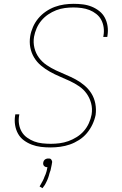

<svg xmlns="http://www.w3.org/2000/svg" viewBox="-20 -763 640 1004"><path d="M244 8Q218 8 193.5 5Q169 2 146.5 -6.5Q124 -15 105 -29Q86 -43 74.5 -63.5Q63 -84 59 -108.5Q55 -133 59 -158L60 -165H81L80 -159Q76 -136 79.5 -114Q83 -92 93.5 -74Q104 -56 121.5 -43.5Q139 -31 158.5 -23.5Q178 -16 201 -13.5Q224 -11 246 -11Q269 -11 292 -14Q315 -17 337.5 -25Q360 -33 381.5 -46.5Q403 -60 419 -78.5Q435 -97 445 -119.5Q455 -142 459 -164Q464 -195 456.5 -223Q449 -251 433 -273.5Q417 -296 393.5 -312Q370 -328 344 -340Q318 -352 292 -363Q266 -374 241 -388Q216 -402 194.5 -420Q173 -438 158.5 -462Q144 -486 138.5 -514.5Q133 -543 138 -574Q142 -598 152.5 -622Q163 -646 180 -666.5Q197 -687 219.5 -702.5Q242 -718 266.5 -727Q291 -736 316 -739.5Q341 -743 365 -743Q390 -743 414 -740Q438 -737 460 -728Q482 -719 500 -704.5Q518 -690 528.5 -670Q539 -650 542.5 -626Q546 -602 542 -577L541 -570H520L521 -576Q525 -598 522 -619.5Q519 -641 509.5 -659Q500 -677 483.5 -690Q467 -703 448 -710.5Q429 -718 407.5 -721Q386 -724 364 -724Q342 -724 319 -721Q296 -718 274 -709.5Q252 -701 232 -687.5Q212 -674 196.5 -655.5Q181 -637 171.5 -615Q162 -593 158 -571Q153 -541 160 -512.5Q167 -484 183.5 -461.5Q200 -439 223.5 -423Q247 -407 272.5 -395Q298 -383 324.5 -372Q351 -361 376 -347.5Q401 -334 422.5 -315.5Q444 -297 458.5 -273.5Q473 -250 478.5 -221Q484 -192 480 -162Q475 -137 463.5 -112.5Q452 -88 434.5 -67Q417 -46 393.5 -31Q370 -16 345.5 -7.5Q321 1 295 4.5Q269 8 244 8ZM202 221 187 212 195 198Q196 195 198.5 191.5Q201 188 202.5 184.5Q204 181 206 177.5Q208 174 209.5 170Q211 166 212 163Q213 160 215 156Q217 152 218.5 148Q220 144 221 140.5Q222 137 223.5 132.5Q225 128 225 126L228 111H225Q222 111 220 110.5Q218 110 215.5 108.5Q213 107 211 105.5Q209 104 208 101.5Q207 99 206 96Q205 93 206 91V88Q206 86 207 83Q208 80 209.5 77.5Q211 75 213 73Q215 71 217.5 69.5Q220 68 223.5 67Q227 66 228 66H233Q236 66 238.5 66Q241 66 243 67Q245 68 247 70Q249 72 250 74.5Q251 77 252 80Q253 83 253 84L252 88Q251 93 250.5 98Q250 103 248.5 107.5Q247 112 246.5 117Q246 122 244.5 127Q243 132 241 136.5Q239 141 238 146Q237 151 235.5 155.5Q234 160 232.5 165Q231 170 228.5 175.5Q226 181 224 185.5Q222 190 219 195.5Q216 201 215 203L213 206Z"/></svg>

Font: Iosevka Aile Thin Oblique
Style: Regular
Weight: 100
Italic angle: -9°
Designer: Belleve Invis
Foundry: Belleve Invis
Version: Version 31.1.0; ttfautohint (v1.8.4)